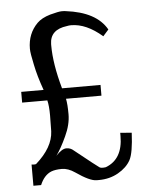

<svg xmlns="http://www.w3.org/2000/svg" viewBox="-53 -765 649 820"><g transform="rotate(-5 272.0 -355.0)"><path d="M446 -182Q446 -175 446 -168Q446 -69 372 -41Q352 -38 345 -43Q338 -47 242 -124Q229 -136 211 -136Q192 -136 166 -108Q187 -137 210 -187Q233 -236 233 -280Q233 -323 228 -347H380V-393H215Q185 -500 185 -579V-585Q186 -647 259 -656Q268 -658 277 -658Q342 -658 410 -599L434 -626Q390 -704 259 -720Q255 -721 242 -721Q229 -721 192 -711Q155 -700 136 -681Q93 -638 93 -573Q93 -554 104 -504Q114 -454 136 -393H40V-347H148Q154 -323 154 -282Q154 -241 153 -214Q150 -145 76 -80Q71 -79 67 -79Q62 -79 57 -80V11H90Q107 -30 138 -43Q156 -50 184 -50Q211 -50 240 -30Q299 11 328 11H338Q384 11 421 -10Q458 -31 475 -62Q491 -92 495 -178Z"/></g></svg>

Font: Sawarabi Mincho
Style: Regular
Weight: 400
Version: Version 1.082; ttfautohint (v1.8.4.7-5d5b)